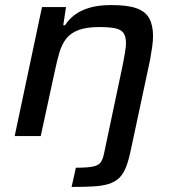

<svg xmlns="http://www.w3.org/2000/svg" viewBox="-20 -538 689 759"><path d="M263 201 280 125Q328 125 349.5 120Q371 115 379 102.5Q387 90 391 70L466 -285Q470 -306 474 -329.5Q478 -353 478 -367Q478 -395 467.5 -408.5Q457 -422 434 -426.5Q411 -431 372 -431Q322 -431 291 -419.5Q260 -408 242.5 -386Q225 -364 215.5 -332.5Q206 -301 198 -263L141 0H38L146 -510H241L230 -438H237Q253 -463 277 -480.5Q301 -498 336 -508Q371 -518 420 -518Q485 -518 520.5 -505Q556 -492 570.5 -464.5Q585 -437 585 -395Q585 -377 581.5 -352Q578 -327 573 -300L498 51Q489 95 478 123Q467 151 450 166.5Q433 182 408.5 189.5Q384 197 348.5 199Q313 201 263 201Z"/></svg>

Font: Saira SemiExpanded Medium
Style: Italic
Weight: 500
Width: 6
Italic angle: -12°
Designer: Hector Gatti with collaboration of the Omnibus-Type team
Foundry: Omnibus-Type
Version: Version 1.101